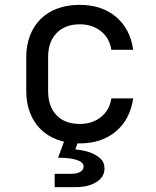

<svg xmlns="http://www.w3.org/2000/svg" viewBox="-20 -580 640 790"><path d="M308 10Q257 10 216.5 -5Q176 -20 147.5 -48Q119 -76 103.5 -116Q88 -156 88 -205V-345Q88 -394 103.5 -434Q119 -474 147.5 -502Q176 -530 216.5 -545Q257 -560 308 -560Q399 -560 457.5 -510.5Q516 -461 528 -375H438Q431 -423 395.5 -451.5Q360 -480 308 -480Q248 -480 213 -444Q178 -408 178 -345V-205Q178 -142 212.5 -106Q247 -70 308 -70Q360 -70 395.5 -98.5Q431 -127 438 -175H528Q515 -88 456.5 -39Q398 10 308 10ZM254 -26H311L290 35Q324 38 350 47Q373 55 391.5 71Q410 87 410 113Q410 148 377 169Q344 190 290 190H205V135H275Q297 135 310.5 127Q324 119 324 105Q324 88 297 78.5Q270 69 219 69Z"/></svg>

Font: JetBrainsMono NF
Style: Regular
Weight: 400
Monospace: yes
Designer: Philipp Nurullin, Konstantin Bulenkov
Foundry: JetBrains
Version: Version 1.0.2; ttfautohint (v1.8.3)